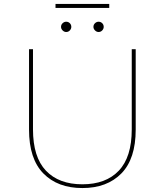

<svg xmlns="http://www.w3.org/2000/svg" viewBox="-20 -949 834 972"><path d="M397 3Q272 3 199.5 -71Q127 -145 127 -293V-700H147V-294Q147 -154 212.5 -85Q278 -16 397 -16Q516 -16 581.5 -85Q647 -154 647 -294V-700H667V-293Q667 -145 594.5 -71Q522 3 397 3ZM479 -787Q469 -787 461 -795Q453 -803 453 -813Q453 -824 461 -831.5Q469 -839 479 -839Q490 -839 497.5 -831.5Q505 -824 505 -813Q505 -803 497.5 -795Q490 -787 479 -787ZM315 -787Q305 -787 297 -795Q289 -803 289 -813Q289 -824 297 -831.5Q305 -839 315 -839Q326 -839 333.5 -831.5Q341 -824 341 -813Q341 -803 333.5 -795Q326 -787 315 -787ZM261 -909V-929H533V-909Z"/></svg>

Font: Montserrat Thin
Style: Regular
Weight: 100
Designer: Julieta Ulanovsky
Foundry: Julieta Ulanovsky
Version: Version 9.000